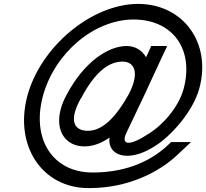

<svg xmlns="http://www.w3.org/2000/svg" viewBox="-20 -760 1058 985"><path d="M608.5 -444C656.6 -444 684.8 -409.2 666.2 -340C661.3 -321.5 652.9 -300.5 640.7 -277C580.5 -168 510.9 -91 435.3 -89C434 -89 432.6 -88.9 431.3 -88.9C376.1 -88.9 346.9 -119.7 364.3 -184.7C369.8 -205.1 379.8 -228.8 395.1 -256H396.1C469.6 -396 541.5 -444 608.5 -444ZM629.9 -524C534.9 -524 411.9 -442 324 -278C308.7 -250.6 298.1 -224.4 291.5 -199.9C261.1 -86.3 318.7 -9 412.9 -9C413.9 -9 414.9 -9 415.9 -9C459.6 -9.4 502.3 -26.6 542.1 -54.3C534 1.7 571.3 39.2 633.2 39.2C672.5 39.2 721.7 24.1 775.4 -11C854.2 -59.5 970.2 -185.5 1003.2 -308.7C1065.2 -540 920.2 -740 687.8 -740C450.5 -739 188.4 -522 120 -267C52.4 -11 196.6 205 434.6 205C435.7 205 436.9 205 438 205C648 205 806.1 114.6 890.4 34L959.8 -31H857.8L841.8 -16C766.8 55 643 125 456 125C455.4 125 454.8 125 454.2 125C252.1 125 140.5 -44.7 200 -267C260.5 -489 463.3 -660 666.3 -660C867.5 -659 976.2 -506.3 922.1 -304.6C895.8 -206.5 809.8 -114.7 744.6 -75C693.6 -41.7 659.3 -27.5 639.6 -27.5C621.5 -27.5 615.9 -39.6 621.3 -59.7C622.9 -65.5 625.3 -72 628.7 -79C669.8 -165.1 690.9 -209 713.6 -257.4C718.7 -267.2 723.2 -276.8 727.1 -286.3C747.7 -330.4 772.5 -384.1 815 -476L837.9 -524H755.9L741.3 -492C737.2 -483.1 733.2 -474.5 729.4 -466.3C708.7 -502.5 673 -524 629.9 -524Z"/></svg>

Font: Nordica Advanced
Style: RegularObl
Weight: 300
Version: Version 1.07